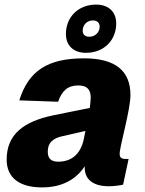

<svg xmlns="http://www.w3.org/2000/svg" viewBox="-20 -804 631 836"><path d="M354 -574C432 -574 486 -628 486 -702C486 -754 451 -784 399 -784C321 -784 267 -730 267 -656C267 -604 302 -574 354 -574ZM369 -644C350 -644 340 -654 340 -670C340 -696 359 -715 384 -715C403 -715 414 -705 414 -688C414 -663 394 -644 369 -644ZM349 -73C349 -25 383 7 454 7C476 7 505 3 516 0L540 -112H526C510 -112 501 -117 501 -134C501 -167 548 -325 548 -390C548 -496 482 -550 346 -550C185 -550 104 -494 64 -367L233 -361C250 -409 275 -432 321 -432C362 -432 375 -411 375 -378C375 -368 373 -353 371 -334L212 -302C84 -275 9 -220 9 -109C9 -30 65 12 163 12C251 12 311 -23 349 -80C349 -78 349 -75 349 -73ZM188 -144C188 -182 210 -202 252 -211L352 -234C349 -221 347 -209 345 -199C330 -126 284 -100 234 -100C202 -100 188 -114 188 -144Z"/></svg>

Font: Geist ExtraBold
Style: Italic
Weight: 800
Italic angle: -12°
Designer: Basement.studio, Andrés Briganti, Mateo Zaragoza
Foundry: Basement.studio, Vercel, Andrés Briganti, Guido Ferreyra, Mateo Zaragoza
Version: Version 1.500